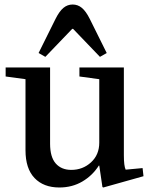

<svg xmlns="http://www.w3.org/2000/svg" viewBox="-20 -821 656 851"><path d="M420 -470 332 -482V-522H529V-133Q529 -85 537 -69L612 -76L616 -40L438 10L434 8L420 -87H418Q390 -43 345 -16.5Q300 10 243 10Q173 10 133 -32Q93 -74 93 -155V-470L5 -482V-522H202V-184Q202 -125 227 -96.5Q252 -68 296 -68Q347 -68 383.5 -101.5Q420 -135 420 -189ZM302 -801Q325 -801 343 -786Q361 -771 378 -737L453 -586L423 -569L304 -693H300L181 -569L151 -586L226 -737Q243 -771 261 -786Q279 -801 302 -801Z"/></svg>

Font: Minipax
Style: Bold
Weight: 500
Designer: Raphaël Ronot, Igor Stepanchenko (Cyrillic)
Foundry: steppetype
Version: Version 1.002